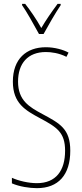

<svg xmlns="http://www.w3.org/2000/svg" viewBox="-20 -970 429 1000"><path d="M183 -793H207C233 -840 267 -900 296 -943V-950H280C246 -904 221 -868 195 -824C171 -868 137 -917 111 -950H95V-943C117 -912 156 -843 183 -793ZM346 -185C346 -299 292 -327 201 -376C132 -413 74 -447 74 -545C74 -640 125 -699 219 -699C246 -699 287 -694 326 -674L337 -696C310 -711 264 -724 219 -724C117 -724 47 -663 47 -545C47 -431 113 -395 189 -354C277 -307 319 -280 319 -185C319 -82 272 -16 172 -16C129 -16 77 -28 42 -44V-15C81 2 134 10 172 10C284 10 346 -59 346 -185Z"/></svg>

Font: Noto Sans Arabic UI XCn Th
Style: Regular
Weight: 100
Width: 2
Designer: Monotype Design Team, Nadine Chahine and Nizar Qandah
Foundry: Monotype Imaging Inc.
Version: Version 2.010